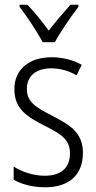

<svg xmlns="http://www.w3.org/2000/svg" viewBox="-20 -785 408 815"><path d="M161 -606H213C237 -651 281 -714 313 -756V-765H279C245 -727 218 -695 187 -655C159 -693 125 -736 96 -765H63V-756C93 -717 137 -652 161 -606ZM332 -136C332 -223 276 -255 201 -294C129 -331 94 -353 94 -408C94 -463 134 -495 198 -495C236 -495 276 -483 305 -465L327 -510C291 -530 247 -542 199 -542C100 -542 41 -487 41 -407C41 -322 95 -289 172 -250C242 -215 277 -191 277 -134C277 -75 242 -39 170 -39C121 -39 72 -56 38 -78V-22C68 -5 114 10 171 10C275 10 332 -44 332 -136Z"/></svg>

Font: Noto Sans Malayalam Condensed Light
Style: Regular
Weight: 300
Width: 3
Designer: Jelle Bosma - Monotype Design Team
Foundry: Monotype Imaging Inc.
Version: Version 2.104